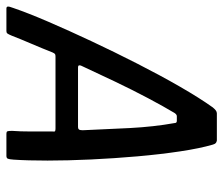

<svg xmlns="http://www.w3.org/2000/svg" viewBox="-82 -644 713 614"><g transform="rotate(90 275.0 -336.5)"><path d="M-5 0Q-11 0 -11.5 -4.5Q-12 -9 -7 -22Q9 -69 37 -134Q65 -199 99.5 -272.5Q134 -346 171.5 -419.5Q209 -493 245 -555.5Q281 -618 311 -660Q316 -666 320.5 -669.5Q325 -673 330 -673H417Q422 -672 425 -669.5Q428 -667 430 -660Q442 -619 451.5 -556Q461 -493 467.5 -419Q474 -345 477.5 -270.5Q481 -196 481 -131.5Q481 -67 478 -23Q477 -9 475 -4.5Q473 0 466 0H395Q389 0 387.5 -3Q386 -6 386 -18Q388 -44 388 -79Q388 -114 388 -148Q389 -154 387 -155.5Q385 -157 378 -157H149Q143 -157 140.5 -155.5Q138 -154 135 -147Q122 -114 107 -79Q92 -44 82 -18Q77 -6 74.5 -3Q72 0 67 0ZM184 -229H374Q379 -229 381.5 -232Q384 -235 384 -244Q381 -318 377 -394.5Q373 -471 361 -538Q361 -545 354 -545H339Q334 -545 329 -538Q308 -503 281.5 -453Q255 -403 228.5 -347.5Q202 -292 178 -240Q176 -236 176.5 -232.5Q177 -229 184 -229Z"/></g></svg>

Font: Glory Thin Medium
Style: Italic
Weight: 500
Italic angle: -12°
Version: Version 1.011